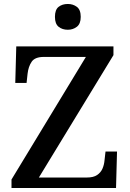

<svg xmlns="http://www.w3.org/2000/svg" viewBox="-20 -948 653 968"><path d="M38 0V-43L413 -661H201Q156 -661 139.5 -636.5Q123 -612 119 -576L114 -530H57L62 -714H552V-670L176 -53H418Q451 -53 469.5 -65.5Q488 -78 496.5 -97.5Q505 -117 507 -140L512 -184H570L565 0ZM322 -798Q294 -798 275.5 -813Q257 -828 257 -863Q257 -899 275.5 -913.5Q294 -928 322 -928Q348 -928 367.5 -913.5Q387 -899 387 -863Q387 -828 367.5 -813Q348 -798 322 -798Z"/></svg>

Font: Noto Serif Khmer Medium
Style: Regular
Weight: 500
Version: Version 2.003